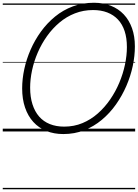

<svg xmlns="http://www.w3.org/2000/svg" viewBox="-20 -955 1002 1395"><path d="M440 19Q372 19 316.5 -3.5Q261 -26 222 -69Q183 -112 162 -173.5Q141 -235 141 -313Q141 -381 156.5 -453Q172 -525 202.5 -594.5Q233 -664 277.5 -725.5Q322 -787 380 -834.5Q438 -882 509 -908.5Q580 -935 663 -935Q731 -935 786 -913Q841 -891 879.5 -850Q918 -809 939 -750.5Q960 -692 960 -618Q960 -549 944.5 -475.5Q929 -402 898 -330.5Q867 -259 822.5 -196Q778 -133 720 -84.5Q662 -36 592 -8.5Q522 19 440 19ZM446 -35Q518 -35 579 -60.5Q640 -86 690.5 -130.5Q741 -175 780.5 -232.5Q820 -290 847 -354.5Q874 -419 888 -485.5Q902 -552 902 -613Q902 -679 885.5 -729Q869 -779 837 -813Q805 -847 759.5 -864.5Q714 -882 656 -882Q586 -882 524.5 -858Q463 -834 412 -791Q361 -748 321.5 -692.5Q282 -637 254.5 -573.5Q227 -510 213 -444.5Q199 -379 199 -318Q199 -250 216 -197Q233 -144 264.5 -108Q296 -72 342 -53.5Q388 -35 446 -35ZM0 410H962V420H0ZM0 -20H962V0H0ZM0 -505H962V-500H0ZM0 -930H962V-920H0Z"/></svg>

Font: Playwrite DE LA Guides
Style: Regular
Weight: 400
Designer: Veronika Burian, José Scaglione
Foundry: TypeTogether
Version: Version 1.003